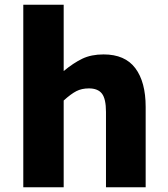

<svg xmlns="http://www.w3.org/2000/svg" viewBox="-20 -788 705 808"><path d="M78 -768H248V-489Q289 -523 326.5 -541Q364 -559 416 -559Q506 -559 549.5 -501Q593 -443 593 -338V0H426V-317Q426 -372 409 -394Q392 -416 354 -416Q324 -416 301.5 -404.5Q279 -393 248 -365V0H78Z"/></svg>

Font: Nebula Sans Bold
Style: Regular
Weight: 700
Designer: Paul D. Hunt for Adobe (as Source Sans)
Foundry: Nebula Entertainment & Broadcasting LLC
Version: Version 1.010